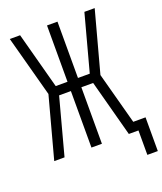

<svg xmlns="http://www.w3.org/2000/svg" viewBox="-158 -837 919 1086"><g transform="rotate(-20 301.0 -294.0)"><path d="M539 147V0H481L390 -340H319V0H256V-340H185L94 0H32L131 -368L32 -735H94L185 -396H256V-735H319V-396H390L481 -735H543L444 -368L528 -56H602V147Z"/></g></svg>

Font: Jozsika Light
Style: Regular
Weight: 300
Monospace: yes
Designer: Belleve Invis
Foundry: Belleve Invis
Version: 2.1.0